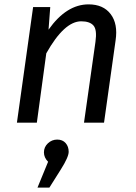

<svg xmlns="http://www.w3.org/2000/svg" viewBox="-20 -559 620 875"><path d="M256.8 213.9 205.1 295.9H150.9L199.2 178.2Q180.2 159.2 180.2 135.3Q180.2 111.3 198.2 94.2Q216.3 77.1 240.7 77.1Q265.1 77.1 279.1 93Q293 108.9 293 132.8Q293 156.7 256.8 213.9ZM383.8 -539.1Q450.7 -539.1 484.4 -494.6Q518.1 -450.2 506.8 -375L454.1 0H362.8L415 -368.2Q422.9 -423.3 406 -442.6Q389.2 -461.9 350.1 -461.9Q272.9 -461.9 190.9 -315.9L147.9 0H57.1L130.9 -526.9H209L201.2 -423.8Q282.7 -539.1 383.8 -539.1Z"/></svg>

Font: FiraSans-Italic
Style: Italic
Weight: 400
Italic angle: -8°
Designer: Carrois Corporate & Edenspiekermann AG
Foundry: Carrois Corporate GbR & Edenspiekermann AG
Version: Version 3.106;PS 003.106;hotconv 1.0.70;makeotf.lib2.5.58329